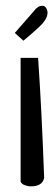

<svg xmlns="http://www.w3.org/2000/svg" viewBox="-20 -663 191 677"><path d="M114.3 -459Q127 -276.4 135.7 -36.1Q129.9 -5.9 88.9 -5.9Q78.1 -5.9 66.9 -10.3Q55.7 -14.6 52.7 -22.5V-459ZM99.6 -624Q113.3 -642.6 128.9 -642.6Q138.7 -642.6 143.6 -633.3Q148.4 -624 147.5 -615.2Q146.5 -606.4 142.6 -598.6Q138.7 -590.8 129.9 -580.1Q113.3 -561.5 62.5 -519.5L32.2 -546.9Z"/></svg>

Font: Architects Daughter
Style: Regular
Weight: 400
Designer: Kimberly Geswein
Foundry: Kimberly Geswein
Version: Version 1.002 2010